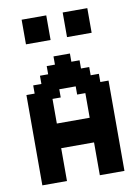

<svg xmlns="http://www.w3.org/2000/svg" viewBox="-84 -797 612 853"><g transform="rotate(-10 222.0 -370.5)"><path d="M259.3 -740.7H370.4V-629.6H259.3ZM74.1 -740.7H185.2V-629.6H74.1ZM148.1 -259.3H296.3V-370.4H259.3V-407.4H185.2V-370.4H148.1ZM296.3 -148.1H148.1V0H37V-407.4H74.1V-444.4H111.1V-481.5H148.1V-518.5H185.2V-555.6H259.3V-518.5H296.3V-481.5H333.3V-444.4H370.4V-407.4H407.4V0H296.3Z"/></g></svg>

Font: Jersey 15
Style: Regular
Weight: 400
Designer: Sarah Cadigan-Fried
Version: Version 1.001; ttfautohint (v1.8.4.7-5d5b)